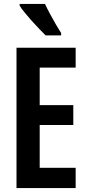

<svg xmlns="http://www.w3.org/2000/svg" viewBox="-20 -957 447 977"><path d="M365 0H64V-714H365V-613H182V-422H353V-321H182V-103H365ZM209 -937Q219 -915 234 -887Q249 -859 264.5 -832.5Q280 -806 291 -789V-777H212Q200 -789 181 -808.5Q162 -828 142.5 -850Q123 -872 106 -892.5Q89 -913 80 -928V-937Z"/></svg>

Font: Noto Sans Display ExtraCondensed SemiBold
Style: Regular
Weight: 600
Width: 2
Designer: Monotype Design Team
Foundry: Monotype Imaging Inc.
Version: Version 2.003